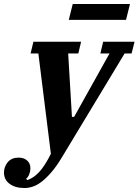

<svg xmlns="http://www.w3.org/2000/svg" viewBox="-103 -734 697 966"><path d="M20 212Q-26 212 -54.5 191Q-83 170 -83 134Q-83 105 -64 82Q-45 59 -9 59Q17 59 33.5 73.5Q50 88 50 113Q50 128 44 143Q38 158 28 166L35 172Q67 161 95 130.5Q123 100 153 40L90 -465H51L65 -524H305L291 -465H240L259 -146H270L448 -465H402L416 -524H574L559 -465H524L207 60Q181 103 156 132Q131 161 108 179Q85 197 63 204.5Q41 212 20 212ZM263 -714H551L531 -634H243Z"/></svg>

Font: IBM Plex Serif
Style: Bold Italic
Weight: 700
Italic angle: -14°
Designer: Mike Abbink, Paul van der Laan, Pieter van Rosmalen
Foundry: Bold Monday
Version: Version 3.001